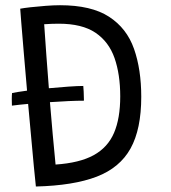

<svg xmlns="http://www.w3.org/2000/svg" viewBox="-20 -682 639 717"><path d="M114 14.5Q111 -11.5 106.5 -59.5Q102 -107.5 96.5 -168.5Q91 -229.5 85 -294Q51 -291 24.5 -287.5Q24 -298.5 24 -312Q24 -325.5 25 -334.5Q40.5 -338 81 -343.5Q74.5 -418.5 68.8 -485.5Q63 -552.5 59.5 -597.2Q56 -642 55.5 -649.5Q68 -652 94.5 -655Q121 -658 150.8 -660.2Q180.5 -662.5 204 -662.5Q321 -662.5 387.2 -619.5Q453.5 -576.5 480.5 -499.5Q507.5 -422.5 507.5 -320.5Q507.5 -199.5 467.5 -127.5Q427.5 -55.5 341 -22.2Q254.5 11 114 14.5ZM187.5 -67.5Q277 -73.5 329.8 -102.5Q382.5 -131.5 405.8 -185.8Q429 -240 429 -322Q429 -404 407.8 -465Q386.5 -526 336.5 -559.8Q286.5 -593.5 199.5 -593.5Q174 -593.5 145 -591.5Q149 -535 153.2 -474.5Q157.5 -414 162.5 -352.5Q200 -356 235 -358.5Q270 -361 291 -361Q291.5 -355.5 292.5 -339.5Q293.5 -323.5 293.5 -306Q269 -306 235.8 -304.5Q202.5 -303 166.5 -300.5Q171.5 -240 176.8 -181Q182 -122 187.5 -67.5Z"/></svg>

Font: Grandstander Light
Style: Regular
Weight: 300
Designer: Tyler Finck
Foundry: Etcetera Type Co
Version: Version 1.200; ttfautohint (v1.8.3)